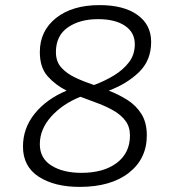

<svg xmlns="http://www.w3.org/2000/svg" viewBox="-20 -726 682 752"><path d="M292 6Q193 6 131.5 -34Q70 -74 70 -152Q70 -224 116 -281Q162 -338 241 -371Q197 -393 166.5 -427.5Q136 -462 136 -522Q136 -605 199.5 -655.5Q263 -706 370 -706Q465 -706 518.5 -667.5Q572 -629 572 -562Q572 -490 525 -444Q478 -398 406 -371Q445 -356 479 -334.5Q513 -313 534 -279.5Q555 -246 555 -196Q555 -104 484.5 -49Q414 6 292 6ZM199 -522Q199 -485 220 -461.5Q241 -438 275 -422Q309 -406 348 -393Q389 -408 425.5 -430Q462 -452 485 -482Q508 -512 508 -553Q508 -599 469.5 -625Q431 -651 364 -651Q292 -651 245.5 -618.5Q199 -586 199 -522ZM136 -161Q136 -106 181.5 -77.5Q227 -49 299 -49Q386 -49 437.5 -88Q489 -127 489 -195Q489 -229 472 -252Q455 -275 427 -291.5Q399 -308 364.5 -321Q330 -334 295 -347Q225 -319 180.5 -269.5Q136 -220 136 -161Z"/></svg>

Font: Asap Expanded Expanded Light
Style: Italic
Weight: 300
Width: 7
Italic angle: -6°
Designer: Pablo Cosgaya
Foundry: Omnibus-Type
Version: Version 3.001; ttfautohint (v1.8.4.7-5d5b)